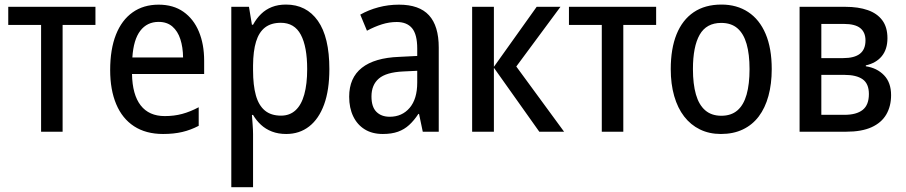

<svg xmlns="http://www.w3.org/2000/svg" viewBox="-20 -568 3905 828"><path d="M391.6 -460.4H250V0H157.2V-460.4H15.6V-538.6H391.6Z M664.1 -547.9Q727.5 -547.9 771.2 -517.1Q814.9 -486.3 837.6 -431.9Q860.4 -377.4 860.4 -306.2V-249H549.3Q550.8 -159.7 586.7 -113.5Q622.6 -67.4 690.4 -67.4Q731 -67.4 765.4 -76.7Q799.8 -85.9 836.9 -105.5V-25.4Q802.2 -7.3 765.9 1.2Q729.5 9.8 683.1 9.8Q609.4 9.8 558.3 -23.4Q507.3 -56.6 481.2 -118.7Q455.1 -180.7 455.1 -265.6Q455.1 -355.5 480 -418.5Q504.9 -481.4 551.8 -514.6Q598.6 -547.9 664.1 -547.9ZM664.1 -473.6Q614.3 -473.6 585 -435.3Q555.7 -397 550.8 -320.3H769.5Q769 -364.3 757.8 -398.9Q746.6 -433.6 723.4 -453.6Q700.2 -473.6 664.1 -473.6Z M1213.4 -548.3Q1301.3 -548.3 1350.8 -478.3Q1400.4 -408.2 1400.4 -270Q1400.4 -179.7 1377.7 -117.4Q1355 -55.2 1313.2 -22.7Q1271.5 9.8 1214.4 9.8Q1180.2 9.8 1152.8 -0.7Q1125.5 -11.2 1105.5 -29.8Q1085.4 -48.3 1071.3 -72.3H1066.4Q1067.9 -51.8 1069.6 -29.3Q1071.3 -6.8 1071.3 10.7V239.3H977.5V-538.6H1053.7L1066.4 -461.4H1071.3Q1085.9 -488.3 1106 -507.8Q1126 -527.3 1152.6 -537.8Q1179.2 -548.3 1213.4 -548.3ZM1190.9 -469.7Q1149.4 -469.7 1123 -449.5Q1096.7 -429.2 1084.2 -388.4Q1071.8 -347.7 1071.3 -286.1V-265.1Q1071.3 -200.2 1083.5 -156.7Q1095.7 -113.3 1122.3 -91.3Q1148.9 -69.3 1191.9 -69.3Q1229.5 -69.3 1254.6 -92.5Q1279.8 -115.7 1292.2 -160.6Q1304.7 -205.6 1304.7 -270Q1304.7 -366.7 1277.3 -418.2Q1250 -469.7 1190.9 -469.7Z M1700.7 -547.9Q1788.1 -547.9 1830.1 -502Q1872.1 -456.1 1872.1 -362.8V0H1803.2L1787.1 -76.7H1784.2Q1765.6 -48.3 1744.6 -29.1Q1723.6 -9.8 1696.3 0Q1668.9 9.8 1630.9 9.8Q1585 9.8 1552.7 -10.3Q1520.5 -30.3 1503.2 -66.4Q1485.8 -102.5 1485.8 -150.9Q1485.8 -232.4 1540.5 -275.6Q1595.2 -318.8 1701.7 -322.8L1779.3 -326.7V-358.4Q1779.3 -419.4 1757.1 -446.3Q1734.9 -473.1 1690.9 -473.1Q1658.7 -473.1 1627 -463.1Q1595.2 -453.1 1562.5 -435.5L1533.7 -504.9Q1568.8 -524.9 1611.6 -536.4Q1654.3 -547.9 1700.7 -547.9ZM1779.3 -262.7 1718.3 -259.8Q1645.5 -256.3 1613.8 -229.2Q1582 -202.1 1582 -151.9Q1582 -106.9 1603.3 -85.7Q1624.5 -64.5 1660.6 -64.5Q1713.9 -64.5 1746.6 -102.8Q1779.3 -141.1 1779.3 -211.9Z M2294.4 -538.6H2397L2206.5 -281.2L2412.6 0H2305.7L2109.9 -275.9V0H2016.1V-538.6H2109.9V-279.8Z M2809.6 -460.4H2668V0H2575.2V-460.4H2433.6V-538.6H2809.6Z M3308.1 -270Q3308.1 -206.1 3293.9 -154.3Q3279.8 -102.5 3252.2 -65.9Q3224.6 -29.3 3183.6 -9.8Q3142.6 9.8 3088.9 9.8Q3038.6 9.8 2998.5 -9.8Q2958.5 -29.3 2930.4 -65.7Q2902.3 -102.1 2887.5 -153.8Q2872.6 -205.6 2872.6 -270Q2872.6 -357.9 2897.7 -420.2Q2922.9 -482.4 2971.7 -515.4Q3020.5 -548.3 3091.3 -548.3Q3157.7 -548.3 3206.5 -516.1Q3255.4 -483.9 3281.7 -421.9Q3308.1 -359.9 3308.1 -270ZM2968.3 -270Q2968.3 -205.6 2981.2 -160.6Q2994.1 -115.7 3021.2 -92.3Q3048.3 -68.8 3090.8 -68.8Q3133.3 -68.8 3160.2 -92Q3187 -115.2 3199.7 -160.2Q3212.4 -205.1 3212.4 -270Q3212.4 -334 3199.7 -378.4Q3187 -422.9 3160.2 -446Q3133.3 -469.2 3090.3 -469.2Q3026.4 -469.2 2997.3 -418.2Q2968.3 -367.2 2968.3 -270Z M3807.1 -403.3Q3807.1 -355.5 3782.7 -325.7Q3758.3 -295.9 3713.9 -286.1V-282.2Q3762.2 -274.9 3792.5 -243.4Q3822.8 -211.9 3822.8 -157.7Q3822.8 -109.9 3802 -74.2Q3781.2 -38.6 3738.5 -19.3Q3695.8 0 3629.4 0H3428.2V-538.6H3625.5Q3681.6 -538.6 3722.2 -524.4Q3762.7 -510.3 3784.9 -480.5Q3807.1 -450.7 3807.1 -403.3ZM3727.1 -162.6Q3727.1 -207 3700.2 -226.1Q3673.3 -245.1 3621.6 -245.1H3522V-72.8H3621.6Q3673.3 -72.8 3700.2 -94Q3727.1 -115.2 3727.1 -162.6ZM3712.4 -393.6Q3712.4 -428.7 3689.9 -446.8Q3667.5 -464.8 3619.6 -464.8H3522V-317.4H3615.7Q3664.6 -317.4 3688.5 -336.2Q3712.4 -355 3712.4 -393.6Z"/></svg>

Font: Open Sans SemiCondensed Medium
Style: Regular
Weight: 500
Width: 4
Designer: Monotype Design Team
Foundry: Monotype Imaging Inc.
Version: Version 3.000